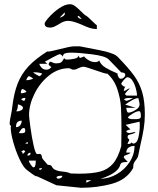

<svg xmlns="http://www.w3.org/2000/svg" viewBox="-20 -880 752 912"><path d="M668 -337Q668 -302 662.5 -268Q657 -234 647 -192L637 -143Q635 -131 624 -118Q618 -110 615.5 -104Q613 -98 613 -88Q613 -82 612 -81Q581 -26 511.5 -7Q442 12 365 12L248 0L155 -43H150Q144 -46 130.5 -55.5Q117 -65 106 -74Q90 -87 72.5 -124.5Q55 -162 43 -205Q31 -248 31 -273Q31 -280 32 -283Q30 -283 28 -286Q26 -289 26 -291Q26 -309 33 -339Q37 -358 38 -370Q46 -438 64 -483.5Q82 -529 115 -564.5Q148 -600 205 -636L208 -635Q219 -635 261 -646Q315 -660 333 -660H359L395 -653Q412 -650 451.5 -642Q491 -634 500 -630Q506 -628 518 -623.5Q530 -619 538 -611Q589 -559 616 -522Q643 -485 655.5 -442Q668 -399 668 -337ZM167 -575Q168 -573 171 -567Q174 -561 181.5 -555Q189 -549 201 -549Q215 -549 224 -562Q221 -563 216 -567.5Q211 -572 211 -574Q211 -577 213 -580.5Q215 -584 217 -587Q223 -587 230 -583Q237 -579 247 -579Q262 -579 269.5 -583.5Q277 -588 285 -605Q286 -597 300 -597Q313 -597 333 -601Q353 -605 353 -617Q353 -616 355.5 -611Q358 -606 359 -605Q358 -605 358 -604.5Q358 -604 358 -604Q362 -605 368.5 -607.5Q375 -610 380 -612Q381 -609 388 -603Q395 -597 406.5 -591Q418 -585 433 -585Q438 -585 443.5 -587Q449 -589 451 -593Q459 -572 482.5 -558Q506 -544 538 -531Q538 -523 542.5 -514.5Q547 -506 554 -506Q562 -506 568.5 -512Q575 -518 575 -525Q575 -536 556 -536L496 -598Q480 -614 417 -622Q354 -630 316 -630Q299 -630 289 -626.5Q279 -623 279 -611Q277 -615 271.5 -619Q266 -623 264 -623Q260 -623 231.5 -608Q203 -593 193 -587L205 -577H167ZM380 -612ZM556 -186 557 -262Q557 -330 554.5 -371.5Q552 -413 537 -457.5Q522 -502 489 -531Q488 -530 485 -530Q480 -530 437 -545Q385 -563 377 -563Q370 -563 362 -560Q354 -557 352 -556Q340 -549 329 -549Q323 -549 317.5 -552.5Q312 -556 307 -556Q256 -556 212.5 -521Q169 -486 143.5 -434Q118 -382 118 -334Q118 -323 124.5 -275Q131 -227 140 -187.5Q149 -148 157 -148L170 -149Q174 -149 177 -142.5Q180 -136 180 -130Q182 -125 193.5 -112.5Q205 -100 207 -97Q216 -97 220 -95Q224 -93 227 -88Q231 -79 241 -74Q251 -69 262.5 -67Q274 -65 277 -65Q303 -63 315 -56L355 -55Q418 -55 455.5 -65Q493 -75 517 -103Q541 -131 556 -186ZM137 -537Q144 -530 154.5 -524.5Q165 -519 167 -518Q170 -518 175 -523.5Q180 -529 180 -531Q166 -535 158 -536Q150 -537 137 -537ZM105 -499Q120 -499 137 -506Q136 -509 128 -513.5Q120 -518 118 -518Q114 -518 109.5 -510.5Q105 -503 105 -499ZM585 -513Q579 -513 567.5 -499.5Q556 -486 556 -482Q556 -479 562 -474Q568 -469 572 -468Q574 -468 575 -469Q568 -457 568 -448Q574 -448 582 -454Q590 -460 597 -460Q596 -459 585 -448Q574 -437 574 -432L575 -431L581 -426H631Q631 -438 625.5 -459Q620 -480 609.5 -496.5Q599 -513 585 -513ZM79 -437Q95 -437 106 -444Q104 -448 97 -452.5Q90 -457 88 -457Q79 -457 79 -437ZM81 -407Q82 -406 87 -403.5Q92 -401 93 -401Q97 -401 99 -406.5Q101 -412 101 -415Q84 -415 81 -407ZM581 -401Q584 -401 594.5 -405.5Q605 -410 612 -414Q609 -414 592 -414.5Q575 -415 569 -407Q570 -406 575 -403.5Q580 -401 581 -401ZM637 -414Q626 -414 607.5 -404Q589 -394 575 -383L624 -368H580Q580 -362 582.5 -353.5Q585 -345 590 -345Q603 -345 623 -357Q643 -369 643 -383Q643 -389 641 -398.5Q639 -408 637 -414ZM57 -352 63 -351Q70 -351 79.5 -355.5Q89 -360 89 -368Q89 -374 80 -379Q71 -384 65 -384Q65 -361 57 -352ZM626 -314Q649 -314 649 -326V-331Q649 -352 641 -352Q630 -352 612 -341.5Q594 -331 587 -322Q594 -314 609 -314H619ZM56 -276Q69 -276 76 -285Q83 -294 83 -307Q67 -306 61.5 -298.5Q56 -291 56 -276ZM644 -287 643 -302 577 -287 600 -265Q595 -265 587.5 -262Q580 -259 580 -256Q580 -253 585 -250.5Q590 -248 594 -248Q598 -248 608 -250.5Q618 -253 624 -253Q621 -247 605 -243Q595 -241 590.5 -238.5Q586 -236 586 -229Q586 -224 590 -221Q594 -218 594 -216Q594 -213 590 -206.5Q586 -200 586 -196Q603 -196 605 -204Q606 -202 608 -200.5Q610 -199 612 -198Q631 -198 637.5 -227.5Q644 -257 644 -287ZM69 -248 81 -247Q90 -247 95 -249.5Q100 -252 100 -259Q100 -272 93 -272Q86 -272 80.5 -265Q75 -258 69 -248ZM113 -198V-204Q104 -204 100 -198ZM619 -187Q602 -187 591 -179Q580 -171 580 -155H600Q597 -150 588.5 -147Q580 -144 574 -141.5Q568 -139 568 -132Q568 -130 587 -111Q565 -110 559.5 -107.5Q554 -105 551 -97Q551 -96 548.5 -89.5Q546 -83 538 -74Q525 -60 502.5 -48.5Q480 -37 457 -31Q497 -31 534.5 -52.5Q572 -74 595.5 -110Q619 -146 619 -187ZM100 -160Q99 -162 97 -164Q95 -166 93 -167Q90 -166 86.5 -164Q83 -162 81 -160Q88 -157 88 -148ZM110 -141Q125 -141 125 -151L124 -155Q118 -154 114 -150.5Q110 -147 110 -141ZM150 -117H117Q117 -111 126 -98Q135 -85 139 -85Q150 -85 150 -117ZM180 -81H167V-73Q177 -73 180 -81ZM276 -45H270Q250 -45 248 -37Q249 -35 251 -33.5Q253 -32 255 -31Q262 -31 269 -34.5Q276 -38 276 -45ZM390 -12 414 -24H390ZM258 -764Q255 -763 243 -756Q231 -749 218 -749Q192 -749 192 -768Q192 -775 213 -798.5Q234 -822 261.5 -841Q289 -860 313 -860Q325 -860 338 -850Q351 -840 369 -822Q383 -808 386 -807Q393 -805 420 -778Q434 -764 440 -760V-742Q423 -742 407 -747Q391 -752 370 -762Q366 -764 351.5 -769.5Q337 -775 325 -778Q313 -781 302 -781Q283 -781 258 -764ZM288 -815 287 -821 263 -796Q288 -803 288 -815ZM368 -790 354 -805 348 -801Q356 -790 368 -790Z"/></svg>

Font: Cabin Sketch
Style: Regular
Weight: 400
Version: Version 1.100